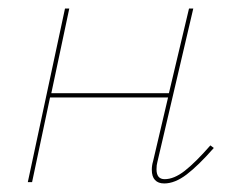

<svg xmlns="http://www.w3.org/2000/svg" viewBox="-20 -426 549 449"><path d="M480 -80Q444 -39 416.5 -18Q389 3 364 3Q350 3 342.5 -5Q335 -13 335 -29Q335 -39 338 -49L373 -198H97L55 0H45L132 -406H142L100 -208H375L422 -406H432L348 -47Q346 -40 346 -30Q346 -7 365 -7Q387 -7 412 -26.5Q437 -46 472 -86Z"/></svg>

Font: Ysabeau Hairline
Style: Italic
Weight: 100
Italic angle: -12°
Designer: Christian Thalmann (Catharsis Fonts)
Version: Version 0.003